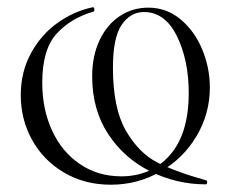

<svg xmlns="http://www.w3.org/2000/svg" viewBox="-20 -495 633 527"><path d="M290 -309Q290 -198 325.5 -136.5Q361 -75 412 -49Q463 -23 546 0Q549 1 548.5 6Q548 11 545 11Q465 11 393 -24.5Q321 -60 277 -127Q233 -194 233 -285Q233 -342 253.5 -385Q274 -428 309 -451Q344 -474 387 -474Q437 -474 475.5 -442Q514 -410 535 -359.5Q556 -309 556 -255Q556 -183 519.5 -121.5Q483 -60 420.5 -24Q358 12 284 12Q212 12 155.5 -21.5Q99 -55 68 -111Q37 -167 37 -234Q37 -297 64.5 -348Q92 -399 137 -431.5Q182 -464 234 -475Q238 -476 239 -470Q240 -464 236 -463Q174 -445 135 -402Q96 -359 96 -268Q96 -195 123 -136.5Q150 -78 199.5 -44.5Q249 -11 313 -11Q395 -11 446.5 -69.5Q498 -128 498 -240Q498 -330 465.5 -396Q433 -462 375 -462Q338 -462 314 -427Q290 -392 290 -309Z"/></svg>

Font: Cormorant Unicase Light
Style: Regular
Weight: 300
Designer: Christian Thalmann (Catharsis Fonts)
Foundry: Catharsis Fonts
Version: Version 4.000